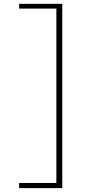

<svg xmlns="http://www.w3.org/2000/svg" viewBox="-20 -798 540 986"><path d="M78.1 168V141.6H269.5V-753.9H78.1V-778.3H299.8V168Z"/></svg>

Font: Gen Shin Gothic Monospace ExtraLight
Style: Regular
Weight: 200
Designer: [Source Han Sans]
Ryoko NISHIZUKA  (kana & ideographs); Paul D. Hunt (Latin, Greek & Cyrillic); Wenlong ZHANG  (bopomofo
Version: Version 1.002.20150607